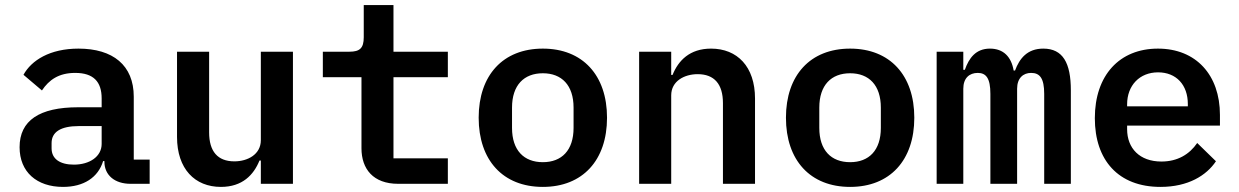

<svg xmlns="http://www.w3.org/2000/svg" viewBox="-20 -718 4841 750"><path d="M489.7 0H564.6V-94.5H502.5V-340.2C502.5 -463.1 421.2 -528.1 286.6 -528.1C175.1 -528.1 103 -482.6 71.7 -425.8L143.8 -364.7C171.5 -405.9 209.2 -433.2 273.8 -433.2C344.8 -433.2 377.1 -399.1 377.1 -333.5V-299H285.5C133.2 -299 56.5 -246.8 56.5 -143.1C56.5 -46.2 123.6 12.1 226.2 12.1C306.8 12.1 363.3 -24.5 382.8 -88.8H387.8V-86.6C387.8 -32.7 429.3 0 489.7 0ZM181.5 -138.5V-159.1C181.5 -202.4 217 -225.5 288 -225.5H377.1V-155.9C377.1 -106.5 330.3 -74.9 268.5 -74.9C214.8 -74.9 181.5 -96.9 181.5 -138.5Z M998.9 0H1124.3V-516H998.9V-170.5C998.9 -114.7 947.4 -87.7 895.6 -87.7C830.3 -87.7 796.9 -126.4 796.9 -201V-516H671.5V-183.2C671.5 -58.2 741.1 12.1 843 12.1C926.8 12.1 970.9 -34.8 993.6 -90.9H998.9Z M1535.2 0H1729.4V-99.4H1517V-416.5H1729.4V-516H1517V-698.2H1400.9V-572.4C1400.9 -529.8 1385.3 -516 1344.8 -516H1241.1V-416.5H1392V-138.8C1392 -57.9 1437.9 0 1535.2 0Z M2100.5 12.1C2256 12.1 2351.2 -92 2351.2 -258.2C2351.2 -424 2256 -528.1 2100.5 -528.1C1944.6 -528.1 1849.8 -424 1849.8 -258.2C1849.8 -92 1944.6 12.1 2100.5 12.1ZM1980.1 -218.4V-297.6C1980.1 -385.3 2026.6 -431.8 2100.5 -431.8C2174 -431.8 2220.5 -385.3 2220.5 -297.6V-218.4C2220.5 -130.7 2174 -84.5 2100.5 -84.5C2026.6 -84.5 1980.1 -130.7 1980.1 -218.4Z M2601.9 0V-345.5C2601.9 -401.3 2653.4 -428.3 2705.3 -428.3C2770.2 -428.3 2804 -389.6 2804 -315V0H2929.3V-333.1C2929.3 -458.1 2859.7 -528.1 2757.5 -528.1C2674 -528.1 2629.6 -481.2 2607.2 -425.4H2601.9V-516H2476.6V0Z M3300.8 12.1C3456.3 12.1 3551.5 -92 3551.5 -258.2C3551.5 -424 3456.3 -528.1 3300.8 -528.1C3144.9 -528.1 3050.1 -424 3050.1 -258.2C3050.1 -92 3144.9 12.1 3300.8 12.1ZM3180.4 -218.4V-297.6C3180.4 -385.3 3226.9 -431.8 3300.8 -431.8C3374.3 -431.8 3420.8 -385.3 3420.8 -297.6V-218.4C3420.8 -130.7 3374.3 -84.5 3300.8 -84.5C3226.9 -84.5 3180.4 -130.7 3180.4 -218.4Z M3742.9 0V-371.4C3742.9 -413.4 3767 -433.2 3799.4 -433.2C3832 -433.2 3848.7 -412.3 3848.7 -351.2V0H3953.1V-371.4C3953.1 -413.4 3977.3 -433.2 4007.8 -433.2C4041.9 -433.2 4058.9 -412.3 4058.9 -351.2V0H4163V-365.4C4163 -472.3 4131.7 -528.1 4055.4 -528.1C3992.5 -528.1 3962.4 -489.3 3945 -442.5H3939.6C3930.4 -496.4 3899.5 -528.1 3846.9 -528.1C3791.5 -528.1 3764.9 -490.8 3748.9 -445.3H3742.9V-516H3638.8V0Z M4513.1 12.1C4621.4 12.1 4692.8 -32.7 4729.8 -88.1L4656.6 -159.4C4626.4 -115.4 4580.3 -87 4516.7 -87C4431.8 -87 4382.8 -138.8 4382.8 -213.4V-227.3H4745.4V-269.2C4745.4 -425.1 4652 -528.1 4503.2 -528.1C4353 -528.1 4256.7 -424 4256.7 -256.4C4256.7 -92 4348.7 12.1 4513.1 12.1ZM4382.8 -302.6V-310.4C4382.8 -384.2 4431.5 -435.4 4503.6 -435.4C4574.6 -435.4 4620 -386.7 4620 -311.4V-302.6Z"/></svg>

Font: Margiela Mono SemiBold
Style: Regular
Weight: 600
Designer: Mike Abbink, Paul van der Laan, Pieter van Rosmalen
Foundry: Bold Monday
Version: Version 2.003 2021